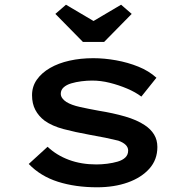

<svg xmlns="http://www.w3.org/2000/svg" viewBox="-20 -785 787 815"><path d="M392 10Q300 10 226 -13.5Q152 -37 102 -89L182 -162Q220 -126 272.5 -106.5Q325 -87 389 -87Q411 -87 435 -90Q459 -93 479.5 -99Q500 -105 512 -116.5Q524 -128 524 -146Q524 -173 482 -188Q458 -194 426.5 -200.5Q395 -207 360 -213Q299 -224 250 -237Q201 -250 169 -273Q144 -292 130 -318.5Q116 -345 116 -381Q116 -418 136.5 -447Q157 -476 192.5 -496.5Q228 -517 275 -527.5Q322 -538 376 -538Q423 -538 473 -529Q523 -520 567.5 -502Q612 -484 644 -455L580 -375Q555 -394 519.5 -409Q484 -424 446 -433.5Q408 -443 371 -443Q349 -443 325.5 -440Q302 -437 282 -431Q262 -425 250 -414Q238 -403 238 -387Q238 -377 244.5 -368Q251 -359 262 -352Q283 -339 319 -331Q355 -323 399 -315Q461 -305 511 -290.5Q561 -276 594 -254Q620 -237 634 -214Q648 -191 648 -161Q648 -107 614 -69Q580 -31 522.5 -10.5Q465 10 392 10ZM332 -607 215 -726 260 -765 392 -687H362L494 -765L539 -726L422 -607Z"/></svg>

Font: Lexend Tera Medium
Style: Regular
Weight: 500
Designer: Bonnie Shaver-Troup, Thomas Jockin
Foundry: Lexend
Version: Version 1.007